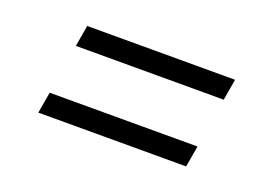

<svg xmlns="http://www.w3.org/2000/svg" viewBox="-51 -587 701 493"><g transform="rotate(20 300.0 -340.0)"><path d="M109 -408 119 -466H523L513 -408ZM77 -214 87 -272H491L481 -214Z"/></g></svg>

Font: Iosevka Slab LtExObl
Style: Regular
Weight: 300
Width: 7
Italic angle: -9°
Monospace: yes
Designer: Belleve Invis
Foundry: Belleve Invis
Version: Version 11.1.0; ttfautohint (v1.8.3)